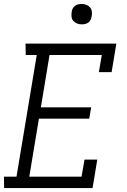

<svg xmlns="http://www.w3.org/2000/svg" viewBox="-25 -957 645 977"><path d="M-4 0 -5 -58H59L162 -677H106L105 -735H567L543 -590H478L493 -677H227L183 -411H439L429 -353H173L124 -58H390L405 -145H470L446 0ZM391 -833Q378 -833 367 -837.5Q356 -842 348 -851Q340 -860 339 -872.5Q338 -885 340 -898Q341 -906 345.5 -914.5Q350 -923 357.5 -928Q365 -933 373.5 -935Q382 -937 390 -937Q403 -937 414.5 -932.5Q426 -928 433.5 -919Q441 -910 442.5 -897.5Q444 -885 441 -872Q440 -864 435.5 -855.5Q431 -847 424 -842Q417 -837 408 -835Q399 -833 391 -833Z"/></svg>

Font: Iosevka Etoile Light
Style: Italic
Weight: 300
Italic angle: -9°
Designer: Belleve Invis
Foundry: Belleve Invis
Version: Version 22.1.2; ttfautohint (v1.8.4)